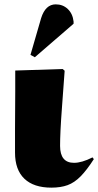

<svg xmlns="http://www.w3.org/2000/svg" viewBox="-20 -848 451 882"><path d="M216 14Q135 14 92 -27Q49 -68 49 -147Q49 -155 49 -184Q49 -213 49 -254.5Q49 -296 49.5 -341.5Q50 -387 50 -427Q50 -467 50 -493.5Q50 -520 50 -524L268 -531L277 -523Q270 -425 265 -359Q260 -293 258 -250Q256 -207 256 -178Q256 -100 320 -100Q356 -100 405 -125L411 -117Q379 -67 350.5 -38Q322 -9 290.5 2.5Q259 14 216 14ZM140 -585 120 -596 169 -765Q189 -828 236 -828Q269 -828 291.5 -806.5Q314 -785 318 -749V-739Z"/></svg>

Font: Literata 72pt Black
Style: Regular
Weight: 900
Designer: Latin by Veronika Burian and Jose Scaglione. Greek by Irene Vlachou. Cyrillic by Vera Evstafieva.
Foundry: TypeTogether
Version: Version 3.002